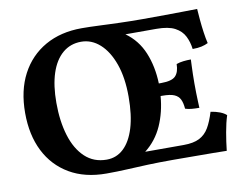

<svg xmlns="http://www.w3.org/2000/svg" viewBox="-76 -788 1147 902"><g transform="rotate(-10 497.5 -337.5)"><path d="M365.3 -683.6Q403 -683.6 448 -681.5Q493.1 -679.5 545.4 -677.8Q597.7 -676 656.8 -676Q715.3 -676 762.9 -676.5Q810.4 -677 848.6 -677.5Q886.7 -678 915.7 -678.5Q917.1 -655.9 919.9 -625.3Q922.6 -594.7 926.9 -564.9Q931.1 -535 936.7 -512Q922.9 -505 905.1 -500.9Q887.4 -496.9 862.4 -496.9Q858.3 -530.5 844.3 -558.4Q830.4 -586.4 799.3 -603Q768.2 -619.7 710.6 -619.7H563.2Q620.6 -578.7 647.9 -512.5Q675.2 -446.3 677.7 -365.1H689.1Q740.2 -365.1 757.9 -383.8Q775.5 -402.4 776 -440.4Q791.6 -446 809.6 -448Q827.7 -450 845.4 -450Q844.9 -436.9 844.1 -418.5Q843.3 -400 842.8 -378.8Q842.3 -357.6 842.3 -335.9Q842.3 -312.7 842.8 -290.7Q843.3 -268.7 844.1 -250.6Q844.9 -232.4 845.4 -219.3Q824.5 -219.3 808.6 -220.8Q792.6 -222.3 778.5 -226.9Q776.5 -254.4 768.2 -271.6Q760 -288.7 740.6 -297.1Q721.3 -305.4 684.2 -305.4H675.6Q669.5 -229.3 641.2 -165.7Q612.8 -102.1 558.9 -60.1H742.3Q789.6 -60.1 818 -74.6Q846.3 -89.1 863.3 -118.2Q880.3 -147.2 893.8 -191.9Q918.2 -188.4 937.6 -180.8Q957 -173.2 968 -162.7Q957 -128.7 949.3 -84.5Q941.5 -40.3 937 2Q912.8 1 872.8 1Q832.7 1 783.4 0.5Q734.1 0 680.9 0Q612.4 0 560.1 2Q507.7 4 461 6.5Q414.2 9 362.4 9Q259.7 9 186.4 -34Q113 -77.1 74 -154.6Q35 -232.2 35 -337.2Q35 -444.2 75.8 -521.7Q116.6 -599.1 190.9 -641.4Q265.3 -683.6 365.3 -683.6ZM351.8 -621.5Q300.4 -621.5 263.3 -589.9Q226.3 -558.3 207 -499.7Q187.8 -441.1 187.8 -358.8Q187.8 -271.1 208.7 -202.5Q229.7 -133.8 271.5 -94.5Q313.3 -55.1 374.9 -55.1Q421.7 -55.1 455.6 -86.9Q489.6 -118.7 508.4 -179.6Q527.1 -240.5 527.1 -328.7Q527.1 -419.6 503.9 -484.9Q480.7 -550.3 441 -585.9Q401.3 -621.5 351.8 -621.5Z"/></g></svg>

Font: Vollkorn
Style: Regular
Weight: 400
Designer: Friedrich Althausen
Foundry: Friedrich Althausen
Version: Version 5.001